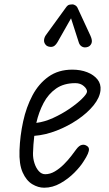

<svg xmlns="http://www.w3.org/2000/svg" viewBox="-20 -866 510 896"><path d="M186 10Q158 10 130.5 -6.5Q103 -23 85.8 -61.2Q68.5 -99.5 71 -164.5Q73.5 -232.5 88 -299.2Q102.5 -366 131.5 -420.8Q160.5 -475.5 206.5 -508.2Q252.5 -541 317.5 -541Q356 -541 386.8 -529Q417.5 -517 434.8 -495.5Q452 -474 449 -444.5Q445.5 -410 416.5 -374.2Q387.5 -338.5 342.2 -307.8Q297 -277 244.2 -256.5Q191.5 -236 140 -232Q137.5 -211.5 136 -191Q134.5 -170.5 134 -151Q133.5 -127 140.8 -104.5Q148 -82 161 -67.5Q174 -53 191 -53Q214 -53 236.2 -66.2Q258.5 -79.5 278 -99Q297.5 -118.5 312.5 -138Q327.5 -157.5 336.5 -170Q349.5 -187.5 362.8 -190Q376 -192.5 387 -184Q394 -179.5 395 -171Q396 -162.5 390 -148.2Q384 -134 369.5 -112Q355 -88.5 326.8 -60Q298.5 -31.5 262 -10.8Q225.5 10 186 10ZM149.5 -292.5Q187 -297 227.8 -315.5Q268.5 -334 304 -358.2Q339.5 -382.5 362 -404.5Q384.5 -426.5 386 -437.5Q387 -450.5 371.2 -464.2Q355.5 -478 331.5 -478Q278 -478 241.8 -452.8Q205.5 -427.5 183.2 -385.2Q161 -343 149.5 -292.5ZM389.5 -647Q374.5 -642 363 -648.2Q351.5 -654.5 347.5 -668.5L311.5 -780.5L248.5 -669.5Q236 -648 220.8 -647.2Q205.5 -646.5 196 -654Q185 -664.5 185.5 -677.5Q186 -690.5 194 -702L287 -830Q295.5 -842.5 303.8 -844Q312 -845.5 319.5 -845.5Q324 -845.5 331.5 -841Q339 -836.5 342.5 -828L402 -699.5Q412.5 -676.5 406.8 -663.5Q401 -650.5 389.5 -647Z"/></svg>

Font: Edu NSW ACT Cursive
Style: Regular
Weight: 400
Designer: Tina and Corey Anderson, Eben Sorkin, Mirko Velimirovic
Foundry: Sorkin Type Co.
Version: Version 2.000